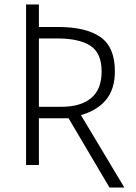

<svg xmlns="http://www.w3.org/2000/svg" viewBox="-20 -734 603 854"><path d="M467 100 285 -208H153V0H96V-714H153V-614H238Q363 -614 427 -569Q491 -524 491 -417Q491 -338 452 -290.5Q413 -243 340 -222L533 100ZM254 -259Q338 -259 385 -297.5Q432 -336 432 -416Q432 -498 382 -530.5Q332 -563 234 -563H153V-259Z"/></svg>

Font: Noto Sans Mono SemiCondensed Light
Style: Regular
Weight: 300
Width: 4
Designer: Monotype Design Team
Foundry: Monotype Imaging Inc.
Version: Version 2.014; ttfautohint (v1.8.4.7-5d5b)